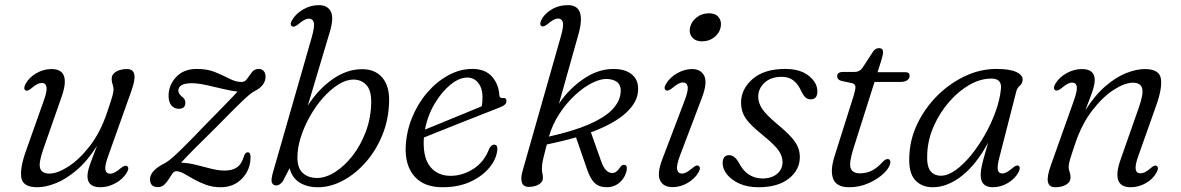

<svg xmlns="http://www.w3.org/2000/svg" viewBox="-20 -738 4713 766"><path d="M485.5 -76Q498 -69.5 486 -49.5Q470 -23 440.5 -7Q411 9 380.5 9Q329 9 329 -35Q329 -52.5 338 -78.8Q347 -105 367 -156Q328 -95 285.5 -59Q243 -23 202.5 -7Q162 9 129.5 9Q71 9 65 -29.5Q59 -68 84.5 -138.5L155 -337.5Q168.5 -375 165.5 -391Q162.5 -407 147 -407Q138 -407 128.5 -402.2Q119 -397.5 105.5 -386Q90.5 -373 82.5 -377Q71.5 -383 82 -403.5Q97 -430 125.5 -446.2Q154 -462.5 185.5 -462.5Q265 -462.5 225.5 -351L153.5 -145Q133.5 -89 140 -67.2Q146.5 -45.5 177 -45.5Q209 -45.5 252.8 -73.5Q296.5 -101.5 338.5 -155.8Q380.5 -210 407 -288.5Q423 -336 428 -353.5Q433 -371 433 -381Q433 -391.5 429.2 -401.2Q425.5 -411 425.5 -423.5Q425.5 -441.5 442.8 -452Q460 -462.5 487 -462.5Q511 -462.5 515.8 -441.2Q520.5 -420 503 -372L413 -119.5Q397.5 -77.5 400.5 -61.2Q403.5 -45 419.5 -45Q436.5 -45 461.5 -67Q478 -80 485.5 -76Z M979.5 -111Q979.5 -61.5 946.2 -26.2Q913 9 860.5 9Q828.5 9 801.8 -0.8Q775 -10.5 753.2 -23Q731.5 -35.5 714.2 -45.2Q697 -55 683 -55Q674.5 -55 667.5 -45.2Q660.5 -35.5 653 -23Q645.5 -10.5 635.2 -1Q625 8.5 610 8.5Q578.5 8.5 578.5 -23Q578.5 -58 639.5 -88Q650 -94 666.8 -108.2Q683.5 -122.5 713.5 -152.2Q743.5 -182 793.5 -234Q846 -288 878.8 -321.2Q911.5 -354.5 927.5 -372.5Q904 -375 870 -383.2Q836 -391.5 802.2 -398.8Q768.5 -406 745.5 -406Q691.5 -406 691.5 -376Q691.5 -364 706.5 -352Q719.5 -343 719.5 -328Q719.5 -304 693.5 -304Q675 -304 663.8 -317.5Q652.5 -331 652.5 -356Q652.5 -398 682.5 -430.5Q712.5 -463 765.5 -463Q807.5 -463 839 -450Q870.5 -437 895.5 -424Q920.5 -411 944 -411Q957.5 -411 966.2 -424Q975 -437 985 -450Q995 -463 1012 -463Q1025 -463 1032.2 -454.5Q1039.5 -446 1039.5 -432Q1039 -395.5 994 -373.5Q980 -366.5 946 -334Q912 -301.5 840 -228Q782.5 -171.5 752.2 -141Q722 -110.5 702.5 -89Q732 -88 762.5 -80.2Q793 -72.5 822.2 -65Q851.5 -57.5 877 -57.5Q906.5 -57.5 925.5 -70.5Q944.5 -83.5 954 -117Q959 -130.5 968.5 -130.5Q979.5 -130.5 979.5 -111Z M1223.5 -588.5Q1236 -632.5 1232 -648Q1228 -663.5 1212.5 -663.5Q1195.5 -663.5 1170.5 -641.5Q1154 -628.5 1146 -632.5Q1134 -639 1146 -659Q1160.5 -683.5 1189.8 -700.5Q1219 -717.5 1251.5 -717.5Q1287 -717.5 1299.8 -692Q1312.5 -666.5 1296 -611.5L1208 -316.5Q1248 -380 1305.5 -421Q1363 -462 1425 -462Q1476 -462 1504.5 -429.2Q1533 -396.5 1532.5 -337.5Q1531.5 -264 1506.2 -201.2Q1481 -138.5 1439.5 -91.2Q1398 -44 1348.2 -17.5Q1298.5 9 1249 9Q1204.5 9 1174.8 -10Q1145 -29 1135.5 -67L1109 -16Q1096.5 2 1082 2Q1070 2 1065 -8.8Q1060 -19.5 1069.5 -52ZM1390.5 -420.5Q1361 -420.5 1329.8 -400.8Q1298.5 -381 1269.2 -348.2Q1240 -315.5 1217 -274.8Q1194 -234 1180.2 -191.2Q1166.5 -148.5 1166.5 -110Q1166.5 -67 1188.2 -47.5Q1210 -28 1245 -28Q1279.5 -28 1317 -51.8Q1354.5 -75.5 1386.8 -117Q1419 -158.5 1439.5 -213Q1460 -267.5 1461 -329Q1461.5 -378.5 1441.2 -399.5Q1421 -420.5 1390.5 -420.5Z M1964 -140Q1961 -105 1933.8 -70.8Q1906.5 -36.5 1858.5 -13.8Q1810.5 9 1745.5 9Q1671.5 9 1633.8 -34Q1596 -77 1598.5 -151Q1601 -211.5 1623.5 -267.5Q1646 -323.5 1683.5 -367.5Q1721 -411.5 1767.8 -437.2Q1814.5 -463 1864.5 -463Q1915.5 -463 1942.5 -432.8Q1969.5 -402.5 1972 -359Q1973 -345.5 1985 -347Q2000.5 -349.5 2000.5 -334.5Q2000.5 -319 1974 -309.5Q1946.5 -298.5 1905.5 -282.5Q1864.5 -266.5 1819.8 -248.8Q1775 -231 1735.5 -215.2Q1696 -199.5 1671.5 -189.5Q1671 -184.5 1670.5 -179Q1668 -106.5 1697.5 -71.5Q1727 -36.5 1777.5 -36.5Q1825.5 -36.5 1869 -64.5Q1912.5 -92.5 1932 -145.5Q1941 -161 1951.5 -161Q1966 -161 1964 -140ZM1844 -428.5Q1812 -428.5 1777 -400Q1742 -371.5 1714 -324.2Q1686 -277 1675.5 -221Q1703 -232 1743.5 -248.8Q1784 -265.5 1826.5 -282.8Q1869 -300 1902 -314Q1905 -328.5 1905 -351.5Q1905 -385.5 1888.2 -407Q1871.5 -428.5 1844 -428.5Z M2217.5 -592.5Q2229.5 -634 2225.5 -649Q2221.5 -664 2206 -664Q2190 -664 2165.5 -642.5Q2150 -630.5 2142.5 -633Q2130.5 -637.5 2139 -657Q2150 -681 2179 -699.2Q2208 -717.5 2246 -717.5Q2320 -717.5 2288 -602L2210 -324.5Q2252 -386.5 2313 -426.5Q2374 -466.5 2438.5 -462.5Q2482.5 -460 2506.2 -436.2Q2530 -412.5 2525 -369.5Q2520 -325.5 2473.8 -284.5Q2427.5 -243.5 2337.5 -210L2377 -98.5Q2386.5 -71.5 2396.2 -60.8Q2406 -50 2418.5 -48Q2430 -46.5 2438.5 -53Q2447 -59.5 2453.5 -70Q2462 -82.5 2472 -80.5Q2484 -77.5 2480 -58Q2473.5 -27.5 2449.8 -8Q2426 11.5 2391.5 8.5Q2365.5 6.5 2349.8 -10.5Q2334 -27.5 2321.5 -64.5L2278 -190Q2224.5 -174.5 2161.5 -161.5Q2152.5 -127 2148.2 -109Q2144 -91 2143 -82.2Q2142 -73.5 2142 -66.5Q2142 -53 2144 -45.2Q2146 -37.5 2146 -27Q2146 -12 2129.5 -2.2Q2113 7.5 2089.5 7.5Q2068 7.5 2062.2 -9.8Q2056.5 -27 2065 -56.5ZM2408.5 -422.5Q2379.5 -425.5 2344 -408Q2308.5 -390.5 2273.8 -358.2Q2239 -326 2211.2 -283.2Q2183.5 -240.5 2170 -193Q2269.5 -215.5 2330.5 -242.2Q2391.5 -269 2421 -299.2Q2450.5 -329.5 2455.5 -363Q2464 -416.5 2408.5 -422.5Z M2780.5 -573Q2755.5 -573 2742 -588.5Q2728.5 -604 2732.5 -625.5Q2736.5 -650 2758 -667.5Q2779.5 -685 2808.5 -685Q2834.5 -685 2847 -669.5Q2859.5 -654 2855.5 -631Q2851.5 -607 2830.5 -590Q2809.5 -573 2780.5 -573ZM2693.5 -119Q2678 -78 2681.5 -61.8Q2685 -45.5 2701 -45.5Q2717 -45.5 2742.5 -67.5Q2750 -73.5 2755.5 -76.5Q2761 -79.5 2766.5 -76.5Q2778 -70 2766.5 -50Q2752 -25 2723.5 -8.2Q2695 8.5 2663 8.5Q2626 8.5 2613.2 -18.8Q2600.5 -46 2623 -104.5L2710.5 -334.5Q2726.5 -376 2723.5 -392.5Q2720.5 -409 2704 -409Q2687.5 -409 2662 -386.5Q2645.5 -373.5 2637.5 -377.5Q2625.5 -384 2637.5 -404Q2653 -429.5 2682 -446Q2711 -462.5 2741 -462.5Q2776.5 -462.5 2789.8 -435Q2803 -407.5 2780 -347Z M3022.5 -26Q3058 -26 3080 -44.2Q3102 -62.5 3102 -91.5Q3102 -114 3087.2 -136.2Q3072.5 -158.5 3026.5 -196Q2992 -224 2972.5 -244.5Q2953 -265 2945 -284.2Q2937 -303.5 2936.5 -328Q2936.5 -383 2982.8 -423Q3029 -463 3112.5 -463Q3172.5 -463 3206.8 -435.5Q3241 -408 3241 -373.5Q3241 -341.5 3214 -341.5Q3203 -341.5 3194.2 -348.8Q3185.5 -356 3177 -374Q3164.5 -401.5 3146 -416.5Q3127.5 -431.5 3099 -431.5Q3055.5 -431.5 3030.2 -408Q3005 -384.5 3005 -352Q3005 -328.5 3020 -305Q3035 -281.5 3080 -243.5Q3116.5 -213.5 3136 -191.8Q3155.5 -170 3163.2 -151.5Q3171 -133 3171 -111.5Q3171 -60 3127.2 -25.5Q3083.5 9 3006 9Q2962 9 2930 -5.5Q2898 -20 2880.5 -42Q2863 -64 2863 -87Q2863.5 -119 2889 -119Q2911.5 -119 2928.5 -87Q2946 -54.5 2969.8 -40.2Q2993.5 -26 3022.5 -26Z M3380 -406 3336 -415.5Q3320 -420.5 3320 -433.5Q3320 -451 3343.5 -451H3390Q3408.5 -451 3420 -466L3463 -532Q3472.5 -546 3487 -546Q3503 -546 3503 -529.5Q3503 -519 3495.5 -495.5L3481 -450H3592Q3609 -450 3609 -436Q3609 -424 3598.8 -417.5Q3588.5 -411 3571 -411H3469L3384.5 -144.5Q3366 -85 3374.2 -65.8Q3382.5 -46.5 3411 -46.5Q3436.5 -46.5 3458.2 -57.2Q3480 -68 3503 -93.5Q3513 -103.5 3521 -103.5Q3532.5 -103.5 3532 -91Q3531.5 -72 3508 -48.5Q3484.5 -25 3447.2 -8Q3410 9 3368 9Q3317 9 3304 -24.5Q3291 -58 3310.5 -118L3386 -357Q3393.5 -382 3392.8 -392.2Q3392 -402.5 3380 -406Z M3966 -105.5Q3958 -73.5 3961 -59.8Q3964 -46 3978.5 -46Q3995 -46 4020 -68Q4035 -81 4043 -77Q4053.5 -71 4043.5 -51Q4030 -25.5 4001.5 -8.2Q3973 9 3941 9Q3892.5 9 3892.5 -40Q3892.5 -51.5 3895 -66.2Q3897.5 -81 3904 -105Q3910.5 -129 3922.5 -169.5Q3875 -81.5 3817.2 -36.2Q3759.5 9 3701 9Q3656 9 3629.8 -21Q3603.5 -51 3608 -119.5Q3611 -185 3641 -246.5Q3671 -308 3720 -356.8Q3769 -405.5 3829.8 -434.2Q3890.5 -463 3955.5 -463Q4007.5 -463 4034 -451Q4060.5 -439 4060 -419.5Q4059 -405 4048.5 -396Q4038 -387 4034.5 -373ZM3679.5 -129Q3676 -77.5 3691 -57.2Q3706 -37 3734 -37Q3761 -37 3791.8 -58.8Q3822.5 -80.5 3853 -117.5Q3883.5 -154.5 3909.2 -200Q3935 -245.5 3952.2 -293.5Q3969.5 -341.5 3973.5 -385Q3977 -424.5 3935 -424.5Q3891.5 -424.5 3847.8 -399.5Q3804 -374.5 3767 -332Q3730 -289.5 3706.2 -236.8Q3682.5 -184 3679.5 -129Z M4191 -377.5Q4179 -384 4190.5 -404Q4206.5 -430.5 4236 -446.5Q4265.5 -462.5 4296 -462.5Q4347.5 -462.5 4347.5 -419Q4347.5 -401 4338.8 -375Q4330 -349 4310 -298Q4348.5 -358.5 4391 -394.8Q4433.5 -431 4474 -446.8Q4514.5 -462.5 4547 -462.5Q4605.5 -462.5 4611.5 -424Q4617.5 -385.5 4592 -315L4521.5 -116Q4508 -78.5 4511 -62.5Q4514 -46.5 4529.5 -46.5Q4538.5 -46.5 4548.2 -51.2Q4558 -56 4571 -67.5Q4586 -80.5 4594 -76.5Q4605 -70.5 4594.5 -50.5Q4580 -23.5 4551.2 -7.2Q4522.5 9 4491 9Q4411.5 9 4451 -102.5L4523.5 -309Q4543 -364.5 4536.5 -386.2Q4530 -408 4500 -408Q4467.5 -408 4423.8 -380Q4380 -352 4338 -297.8Q4296 -243.5 4269.5 -165Q4253.5 -117.5 4248.5 -100Q4243.5 -82.5 4243.5 -73Q4243.5 -62 4247.2 -52.2Q4251 -42.5 4251 -30Q4251 -12 4233.8 -1.5Q4216.5 9 4189.5 9Q4165.5 9 4160.8 -12.2Q4156 -33.5 4173.5 -81.5L4263.5 -334.5Q4278.5 -376 4276 -392.2Q4273.5 -408.5 4257 -408.5Q4240.5 -408.5 4215.5 -386.5Q4199 -373.5 4191 -377.5Z"/></svg>

Font: Fraunces 9pt Soft Light
Style: Italic
Weight: 300
Italic angle: -16°
Version: Version 1.000;[0bf87f6ff]